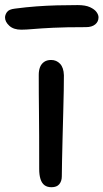

<svg xmlns="http://www.w3.org/2000/svg" viewBox="-65 -741 415 771"><path d="M141.8 10.8Q124.6 10.8 113.7 2.7Q102.8 -5.4 97.6 -22Q92.4 -38.6 92.4 -62Q92.4 -140.4 92.2 -195.1Q92 -249.8 91.5 -290.3Q91 -330.8 90.8 -365.8Q90.6 -400.8 90.6 -440.4Q90.6 -458 95.7 -471.2Q100.8 -484.4 112 -492.3Q123.2 -500.2 140.2 -500.2Q161.8 -500.2 176.2 -484.9Q190.6 -469.6 191.6 -439Q191.6 -416.8 191 -376.5Q190.4 -336.2 188.9 -287Q187.4 -237.8 186.3 -188.5Q185.2 -139.2 184.2 -98Q183.2 -56.8 183.2 -32.6Q183.2 -13.8 173.2 -1.5Q163.2 10.8 141.8 10.8ZM20.4 -621.8Q-10.6 -621.8 -27.7 -637.6Q-44.8 -653.4 -44.8 -670.8Q-44.8 -681.2 -37.1 -692.4Q-29.4 -703.6 -5 -706.4Q40.6 -712.4 81.7 -715.4Q122.8 -718.4 163.5 -719.5Q204.2 -720.6 247 -720.6Q278.2 -720.6 296.5 -712.1Q314.8 -703.6 322.7 -692.5Q330.6 -681.4 330.6 -671.6Q330.6 -653.8 317.2 -642.9Q303.8 -632 280 -632Q198 -632 147.8 -629.5Q97.6 -627 68.2 -624.4Q38.8 -621.8 20.4 -621.8Z"/></svg>

Font: Shantell Sans Light
Style: Regular
Weight: 300
Designer: Stephen Nixon, Anya Danilova, Shantell Martin
Foundry: Arrow Type
Version: Version 1.011;[c5ecc13dd]